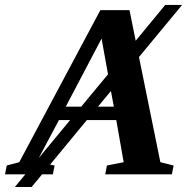

<svg xmlns="http://www.w3.org/2000/svg" viewBox="-72 -701 759 772"><path d="M147.5 -35.6 140.6 0H97.2L55.2 50.8H-12.2L29.8 0H-51.8L-44.9 -35.6L5.4 -48.8L331.5 -660.2H448.7L473.6 -537.1L592.3 -681.2H660.2L486.8 -471.7L572.8 -48.8L626 -35.6L619.1 0H351.1L357.9 -35.6L425.3 -48.8L395.5 -218.3H277.3L129.4 -39.1ZM336.4 -545.9 192.4 -272H254.4L362.3 -402.3ZM84 -65.9 210 -218.3H165ZM385.7 -272 374 -335 321.8 -272Z"/></svg>

Font: Liberation Serif
Style: Bold Italic
Weight: 700
Italic angle: -16.333°
Designer: Steve Matteson
Foundry: Ascender Corporation
Version: Version 2.1.5